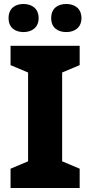

<svg xmlns="http://www.w3.org/2000/svg" viewBox="-20 -995 453 964"><path d="M23 -904C23 -856 56 -834 98 -834C139 -834 174 -856 174 -904C174 -953 139 -975 98 -975C56 -975 23 -953 23 -904ZM237 -904C237 -856 270 -834 313 -834C354 -834 389 -856 389 -904C389 -953 354 -975 313 -975C270 -975 237 -953 237 -904ZM380 -51V-148L292 -185V-631L380 -668V-765H33V-668L121 -631V-185L33 -148V-51Z"/></svg>

Font: Noto Sans Tamil UI ExtraBold
Style: Regular
Weight: 800
Designer: Jelle Bosma - Monotype Design Team
Foundry: Monotype Imaging Inc.
Version: Version 2.004